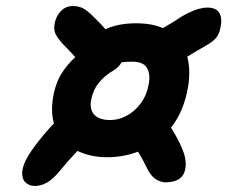

<svg xmlns="http://www.w3.org/2000/svg" viewBox="-20 -658 752 635"><path d="M335 -138Q276 -138 231 -161.5Q186 -185 165.5 -230Q145 -275 156 -339Q165 -389 189.5 -424Q214 -459 245 -482Q276 -505 305 -515.5Q334 -526 351 -526Q377 -526 386.5 -513.5Q396 -501 390 -471Q387 -459 379 -447Q371 -435 357 -426Q326 -408 307 -384.5Q288 -361 282 -330Q275 -298 291 -279.5Q307 -261 345 -261Q372 -261 398.5 -275Q425 -289 445 -315.5Q465 -342 472 -380Q478 -411 466.5 -432.5Q455 -454 417 -454Q383 -454 363.5 -448Q344 -442 331.5 -434.5Q319 -427 308.5 -421.5Q298 -416 282 -416Q259 -416 246.5 -428Q234 -440 239 -463Q245 -489 267.5 -516.5Q290 -544 331.5 -562.5Q373 -581 430 -581Q499 -581 540.5 -553.5Q582 -526 597 -478.5Q612 -431 602 -371Q588 -290 547.5 -238.5Q507 -187 451.5 -162.5Q396 -138 335 -138ZM95 -43Q76 -43 64 -55Q52 -67 53.5 -89.5Q55 -112 73 -142Q92 -174 129.5 -218Q167 -262 219 -308L292 -213Q261 -185 232.5 -155Q204 -125 178 -93Q156 -66 136 -54.5Q116 -43 95 -43ZM527 -55Q512 -55 495 -65.5Q478 -76 462 -110Q449 -137 429.5 -168Q410 -199 387 -229L491 -316Q515 -285 534.5 -254Q554 -223 566 -201Q588 -159 592 -136.5Q596 -114 593 -100Q585 -55 527 -55ZM275 -415Q255 -440 235 -462.5Q215 -485 198 -502Q178 -522 167 -539.5Q156 -557 161 -582Q166 -606 182 -622Q198 -638 221 -638Q242 -638 257.5 -629Q273 -620 297 -595Q312 -581 334.5 -555Q357 -529 381 -498ZM526 -421 453 -516Q475 -534 500 -552Q525 -570 551 -584Q580 -604 601.5 -614.5Q623 -625 638.5 -629Q654 -633 665 -633Q695 -633 705.5 -615Q716 -597 709 -566Q705 -545 694.5 -532.5Q684 -520 661 -507Q627 -488 593 -466.5Q559 -445 526 -421Z"/></svg>

Font: Shantell Sans SemiBold
Style: Italic
Weight: 600
Italic angle: -11°
Designer: Stephen Nixon, Anya Danilova, Shantell Martin
Foundry: Arrow Type
Version: Version 1.011;[c5ecc13dd]